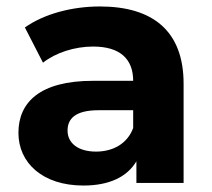

<svg xmlns="http://www.w3.org/2000/svg" viewBox="-20 -566 657 594"><path d="M289 -546C203 -546 116 -523 57 -481L113 -372C152 -403 211 -422 268 -422C352 -422 392 -383 392 -316H268C104 -316 37 -250 37 -155C37 -62 112 8 238 8C317 8 373 -18 402 -67V0H548V-307C548 -470 453 -546 289 -546ZM277 -97C222 -97 189 -123 189 -162C189 -198 212 -225 285 -225H392V-170C374 -121 329 -97 277 -97Z"/></svg>

Font: Montserrat Lite
Style: Bold
Weight: 700
Designer: Julieta Ulanovsky
Foundry: Julieta Ulanovsky
Version: Version 7.200;PS 007.200;hotconv 1.0.88;makeotf.lib2.5.64775